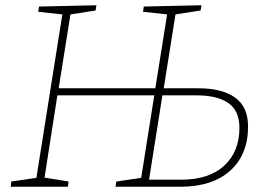

<svg xmlns="http://www.w3.org/2000/svg" viewBox="-20 -713 1025 733"><path d="M21 0 23 -20 119 -34 218 -658 126 -668 129 -688 348 -693 345 -673 249 -658 204 -376H573L618 -658L526 -668L529 -688L749 -693L746 -673L650 -658L605 -376H737Q828 -376 877.5 -340.5Q927 -305 927 -230Q927 -123 859 -61.5Q791 0 667 0H421L424 -20L519 -34L569 -349H199L150 -35L242 -20L239 0ZM730 -349H600L549 -27H672Q778 -27 836 -80.5Q894 -134 894 -225Q894 -290 852 -319.5Q810 -349 730 -349Z"/></svg>

Font: Bitter ExtraLight
Style: Italic
Weight: 200
Italic angle: -9°
Designer: Sol Matas, and Bitter project Authors
Foundry: Sol Matas
Version: Version 2.001